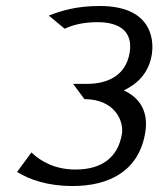

<svg xmlns="http://www.w3.org/2000/svg" viewBox="-20 -610 529 641"><path d="M37 -36C78 -11 136 11 223 11C343 11 444 -38 465 -168C477 -241 443 -286 393 -308C439 -330 477 -366 487 -429C491 -454 504 -590 313 -590C239 -590 189 -576 143 -558L196 -514C225 -528 262 -536 306 -536C380 -536 424 -504 413 -435C400 -355 336 -330 270 -330H224L262 -279C363 -279 394 -206 387 -163C374 -83 318 -44 232 -44C164 -44 116 -71 85 -101Z"/></svg>

Font: Charger Sport
Style: DfExtObl
Weight: 400
Designer: Jasper
Foundry: Cannot Into Space Fonts
Version: Version 1.1